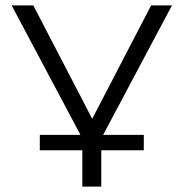

<svg xmlns="http://www.w3.org/2000/svg" viewBox="-20 -509 678 709"><path d="M284 180V46H127V-11H291L283 0L23 -489H103L330 -52H311L538 -489H615L355 0L347 -11H511V46H354V180Z"/></svg>

Font: Nunito Sans 10pt Expanded Light
Style: Regular
Weight: 300
Width: 7
Designer: Vernon Adams
Foundry: Vernon Adams
Version: Version 3.101;gftools[0.9.27]